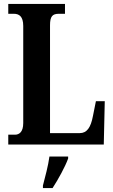

<svg xmlns="http://www.w3.org/2000/svg" viewBox="-20 -734 576 975"><path d="M22 0H507L512 -220H467L452 -145C441 -86 421 -58 385 -58H234V-605C234 -651 246 -664 279 -664H310V-714H22V-664H50C77 -664 98 -651 98 -602V-109C98 -63 77 -50 56 -50H22ZM198 208V221H247C275 178 311 113 326 71V61H231C225 107 209 166 198 208Z"/></svg>

Font: Noto Serif Myanmar ExtraCondensed
Style: Bold
Weight: 700
Width: 2
Designer: Ben Mitchell and the Monotype Design Team
Foundry: Monotype Imaging Inc.
Version: Version 2.106